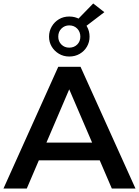

<svg xmlns="http://www.w3.org/2000/svg" viewBox="-25 -1084 799 1104"><path d="M-5 0 310 -700H438L754 0H618L347 -631H399L129 0ZM140 -162 175 -264H553L588 -162ZM373 -759Q340 -759 313.5 -775Q287 -791 272 -816.5Q257 -842 257 -873Q257 -905 272.5 -931.5Q288 -958 314 -973.5Q340 -989 373 -989Q407 -989 433.5 -973.5Q460 -958 475 -931.5Q490 -905 490 -873Q490 -842 475 -816Q460 -790 433.5 -774.5Q407 -759 373 -759ZM373 -810Q401 -810 419 -828Q437 -846 437 -873Q437 -901 419 -919.5Q401 -938 373 -938Q347 -938 328.5 -920Q310 -902 310 -873Q310 -846 328 -828Q346 -810 373 -810ZM461 -927 398 -948 511 -1064 575 -1014Z"/></svg>

Font: MOST Montserrat SemiBold
Style: Regular
Weight: 600
Designer: Julieta Ulanovsky
Foundry: Julieta Ulanovsky
Version: Version 8.000;March 11, 2024;FontCreator 15.0.0.2926 64-bit